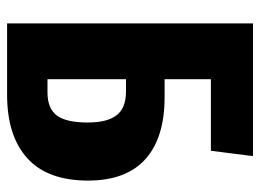

<svg xmlns="http://www.w3.org/2000/svg" viewBox="-116 -617 733 541"><g transform="rotate(90 250.5 -346.5)"><path d="M253.9 -443.8Q368.2 -443.8 428.5 -389.6Q488.8 -335.4 488.8 -228Q488.8 -113.8 425.8 -56.9Q362.8 0 247.1 0H45.9V-692.9H419.9L404.8 -574.2H203.1V-443.8ZM240.2 -113.8Q285.6 -113.8 305.4 -140.1Q325.2 -166.5 325.2 -227.1Q325.2 -281.7 304.9 -308.3Q284.7 -335 237.8 -335H203.1V-113.8Z"/></g></svg>

Font: Fira Sans Compressed
Style: Bold
Weight: 700
Width: 1
Designer: Carrois Corporate & Edenspiekermann AG
Foundry: Carrois Corporate GbR & Edenspiekermann AG
Version: Version 4.203;PS 004.203;hotconv 1.0.88;makeotf.lib2.5.64775